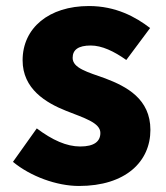

<svg xmlns="http://www.w3.org/2000/svg" viewBox="-20 -603 550 637"><path d="M242 14C397 14 479 -67 479 -172C479 -275 400 -316 329 -343C270 -364 221 -377 221 -411C221 -438 240 -452 281 -452C318 -452 358 -433 399 -404L478 -510C430 -547 364 -583 275 -583C142 -583 55 -510 55 -403C55 -308 132 -262 200 -235C258 -212 313 -196 313 -162C313 -134 293 -117 246 -117C201 -117 154 -138 102 -177L23 -66C81 -18 168 14 242 14Z"/></svg>

Font: Source Han Sans HK Heavy
Style: Regular
Weight: 900
Designer: Ryoko NISHIZUKA 西塚涼子 (kana, bopomofo & ideographs); Paul D. Hunt (Latin, Greek & Cyrillic); Sandoll Communications 산돌커뮤니
Foundry: Adobe
Version: Version 2.000;hotconv 1.0.107;makeotfexe 2.5.65593